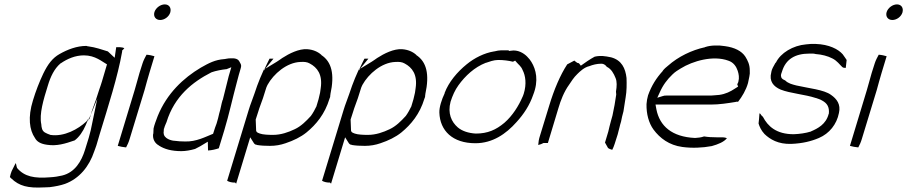

<svg xmlns="http://www.w3.org/2000/svg" viewBox="-20 -689 4130 874"><path d="M130 -232C106 -155 114 -97 139 -61C148 -44 165 -34 194 -30C238 -23 277 -35 320 -50C340 -65 357 -89 370 -119L384 -152C380 -146 378 -142 374 -137L373 -136C337 -102 272 -65 209 -75H208L207 -76C200 -78 194 -81 188 -84C170 -92 169 -110 168 -123C158 -170 178 -236 198 -300C210 -340 227 -376 255 -400L256 -401H257C286 -421 322 -437 362 -437C414 -437 445 -408 467 -396L444 -318C440 -306 437 -295 432 -282C422 -250 412 -220 399 -186L393 -166L423 -240L393 -96C390 -84 387 -73 384 -62L367 -7C351 45 321 96 263 110C247 114 227 117 208 118C137 124 91 115 58 76C55 72 54 54 51 54L33 90C30 98 27 107 25 117C26 119 30 121 31 123C68 158 106 168 181 164H182C190 164 197 163 206 163C231 160 256 155 276 148C341 124 386 69 409 0C412 -10 417 -20 419 -28L434 -79C473 -207 516 -340 536 -454V-459C539 -462 544 -466 546 -470C541 -472 534 -474 527 -474H509L502 -426L471 -455C445 -463 414 -474 382 -478H380C376 -479 375 -480 373 -480C330 -480 288 -464 251 -443C219 -425 198 -397 177 -354C159 -316 143 -275 130 -232ZM380 -137C382 -141 385 -146 388 -149L394 -169Z M683 -634C677 -614 689 -598 709 -598C729 -598 749 -613 755 -632C761 -653 750 -669 730 -669C710 -669 689 -653 683 -634ZM615 -357C607 -331 602 -308 593 -279L516 -25C527 -22 540 -19 554 -18C560 -29 566 -42 570 -56L638 -279C646 -306 651 -329 660 -357L683 -433C673 -436 661 -439 647 -440C641 -429 633 -414 629 -401Z M679 -104C679 -96 678 -89 678 -81L677 -79C674 -55 686 -36 703 -27L704 -26C729 -10 761 -1 806 -1C824 -1 848 -5 868 -11C875 -15 884 -19 891 -23L926 -44L927 -4C945 -5 961 -9 976 -14L1001 -96C1023 -169 1038 -240 1058 -314L1067 -348C1079 -392 1083 -387 1068 -412C1057 -428 1028 -423 1020 -423C1017 -423 1009 -421 1002 -420H1001C959 -417 931 -402 894 -381C815 -334 740 -264 698 -161C690 -140 682 -119 679 -104ZM726 -103 727 -104C730 -117 737 -129 738 -133C774 -251 857 -316 941 -359H942L943 -360C963 -367 990 -372 1009 -374H1011L1033 -383L1021 -342C1012 -305 1003 -271 994 -234L993 -233C988 -218 984 -191 978 -173C975 -159 971 -143 966 -127L959 -108L950 -80C917 -67 873 -43 822 -45C806 -45 789 -46 776 -48C763 -48 724 -57 725 -85L724 -86L725 -87C726 -93 725 -98 726 -103Z M1014 134C1024 140 1038 142 1045 142H1050L1055 147L1119 -64L1136 -37C1139 -33 1143 -30 1148 -30H1149L1150 -29C1167 -26 1188 -25 1209 -25C1234 -25 1257 -29 1280 -37C1316 -49 1349 -65 1375 -86C1419 -122 1459 -170 1480 -240L1483 -248C1483 -252 1483 -255 1484 -257V-260C1504 -351 1490 -408 1442 -439L1443 -440H1442C1426 -454 1405 -463 1379 -465C1341 -468 1296 -445 1265 -425C1257 -419 1249 -414 1240 -408L1181 -372C1175 -359 1170 -347 1164 -333C1155 -311 1146 -287 1138 -262C1129 -235 1120 -215 1112 -188ZM1181 -368C1190 -387 1198 -405 1207 -422H1225ZM1144 -145 1155 -179C1162 -203 1169 -218 1177 -242L1189 -280C1191 -288 1194 -295 1197 -301L1198 -303C1225 -352 1285 -405 1348 -407C1365 -408 1378 -407 1390 -400C1424 -382 1449 -350 1440 -288L1437 -267C1433 -247 1428 -228 1421 -207V-206C1415 -193 1404 -173 1395 -161L1394 -160C1374 -138 1350 -114 1322 -101C1293 -87 1259 -75 1223 -75C1202 -75 1177 -76 1163 -81C1149 -86 1148 -88 1146 -94Z M1446 134C1456 140 1470 142 1477 142H1482L1487 147L1551 -64L1568 -37C1571 -33 1575 -30 1580 -30H1581L1582 -29C1599 -26 1620 -25 1641 -25C1666 -25 1689 -29 1712 -37C1748 -49 1781 -65 1807 -86C1851 -122 1891 -170 1912 -240L1915 -248C1915 -252 1915 -255 1916 -257V-260C1936 -351 1922 -408 1874 -439L1875 -440H1874C1858 -454 1837 -463 1811 -465C1773 -468 1728 -445 1697 -425C1689 -419 1681 -414 1672 -408L1613 -372C1607 -359 1602 -347 1596 -333C1587 -311 1578 -287 1570 -262C1561 -235 1552 -215 1544 -188ZM1613 -368C1622 -387 1630 -405 1639 -422H1657ZM1576 -145 1587 -179C1594 -203 1601 -218 1609 -242L1621 -280C1623 -288 1626 -295 1629 -301L1630 -303C1657 -352 1717 -405 1780 -407C1797 -408 1810 -407 1822 -400C1856 -382 1881 -350 1872 -288L1869 -267C1865 -247 1860 -228 1853 -207V-206C1847 -193 1836 -173 1827 -161L1826 -160C1806 -138 1782 -114 1754 -101C1725 -87 1691 -75 1655 -75C1634 -75 1609 -76 1595 -81C1581 -86 1580 -88 1578 -94Z M2004 -264C1991 -237 1979 -201 1980 -176C1983 -94 2040 -37 2144 -37C2222 -37 2283 -79 2331 -133C2364 -169 2391 -210 2407 -257C2433 -322 2420 -373 2399 -407C2393 -416 2390 -421 2379 -432C2364 -447 2337 -464 2305 -458L2297 -457L2295 -460H2262C2253 -460 2242 -458 2230 -455H2229C2185 -448 2139 -425 2104 -396C2061 -361 2023 -316 2004 -266ZM2031 -226C2040 -254 2051 -279 2067 -301C2098 -344 2140 -383 2191 -403H2192C2207 -408 2227 -416 2248 -416C2272 -416 2295 -413 2315 -408L2325 -413L2331 -406C2340 -395 2352 -388 2359 -370C2372 -345 2378 -307 2364 -262C2362 -256 2360 -251 2360 -251L2359 -249C2341 -207 2313 -162 2276 -130C2238 -98 2200 -81 2146 -81H2145C2113 -83 2084 -92 2064 -109C2035 -134 2017 -173 2031 -226Z M2438 -71C2433 -56 2431 -43 2430 -29C2439 -31 2447 -34 2454 -38H2474L2522 -197C2532 -231 2547 -271 2571 -304C2579 -316 2592 -337 2608 -352C2620 -364 2640 -383 2663 -388C2678 -394 2697 -399 2717 -399C2732 -399 2739 -389 2742 -385C2763 -375 2774 -354 2782 -334C2789 -318 2788 -296 2784 -272L2785 -260V-258C2781 -228 2775 -195 2768 -163L2761 -138C2756 -121 2753 -106 2749 -90C2744 -73 2740 -60 2734 -40L2748 -15C2752 -12 2759 -9 2767 -7C2771 -14 2775 -25 2778 -34L2792 -78C2795 -87 2796 -97 2800 -109C2801 -117 2805 -127 2807 -135C2809 -149 2814 -166 2818 -182C2821 -200 2825 -226 2828 -246C2833 -274 2833 -306 2832 -334C2827 -378 2810 -415 2762 -428C2733 -434 2714 -437 2687 -431C2677 -426 2665 -418 2654 -411L2624 -390L2617 -399C2613 -405 2611 -398 2601 -408L2595 -412L2596 -414L2562 -396C2530 -347 2502 -281 2480 -208Z M2930 -255C2926 -241 2924 -229 2923 -215C2922 -171 2933 -129 2955 -99C2984 -60 3026 -28 3086 -20C3130 -14 3178 -16 3220 -24C3249 -32 3276 -43 3289 -60C3284 -62 3277 -64 3270 -64H3241C3221 -64 3203 -65 3185 -68C3171 -63 3158 -62 3145 -61H3143C3039 -66 2983 -115 2968 -191L2964 -213H3215C3255 -213 3292 -219 3329 -225L3331 -226H3340C3358 -249 3376 -279 3385 -311L3391 -340C3393 -350 3394 -358 3393 -368V-369C3393 -395 3384 -413 3373 -431C3356 -457 3324 -473 3280 -479C3251 -484 3214 -483 3191 -475H3190L3189 -474C3129 -461 3067 -431 3021 -390C3013 -384 3003 -375 2997 -367V-366C2968 -334 2946 -300 2930 -255ZM2972 -244 2983 -268C2998 -302 3017 -327 3041 -350C3054 -363 3067 -370 3078 -377C3134 -412 3227 -438 3295 -413C3320 -405 3332 -385 3338 -367C3343 -352 3346 -335 3341 -317V-316C3340 -312 3337 -309 3336 -305L3340 -295L3326 -286C3305 -272 3283 -261 3254 -257L3230 -255C3222 -254 3214 -254 3207 -254H3013C3007 -254 3004 -254 2998 -252Z M3491 -360C3480 -319 3501 -295 3534 -281C3577 -264 3645 -259 3693 -243H3694C3703 -239 3712 -238 3723 -231C3745 -219 3756 -202 3753 -172L3752 -170C3740 -123 3702 -104 3672 -91L3671 -90H3670C3648 -83 3620 -79 3593 -78C3513 -78 3475 -115 3453 -157C3451 -160 3446 -163 3445 -165C3443 -168 3442 -172 3437 -173V-171L3435 -145L3433 -127C3437 -113 3445 -95 3460 -79C3485 -55 3522 -32 3582 -34C3633 -36 3673 -46 3708 -61C3755 -81 3789 -123 3799 -175C3808 -214 3789 -239 3763 -257C3731 -281 3661 -287 3605 -300C3586 -305 3568 -309 3554 -323C3548 -326 3538 -329 3536 -339C3533 -347 3537 -356 3540 -364C3557 -420 3600 -445 3664 -445H3681C3687 -445 3687 -444 3693 -443C3721 -441 3748 -434 3769 -423C3791 -412 3802 -395 3814 -384C3818 -380 3825 -380 3830 -380L3834 -416C3829 -423 3823 -433 3816 -442C3796 -465 3754 -487 3693 -489H3671C3665 -488 3654 -487 3649 -487C3590 -482 3533 -448 3512 -404L3510 -403C3501 -387 3493 -374 3491 -361Z M4016 -634C4010 -614 4022 -598 4042 -598C4062 -598 4082 -613 4088 -632C4094 -653 4083 -669 4063 -669C4043 -669 4022 -653 4016 -634ZM3948 -357C3940 -331 3935 -308 3926 -279L3849 -25C3860 -22 3873 -19 3887 -18C3893 -29 3899 -42 3903 -56L3971 -279C3979 -306 3984 -329 3993 -357L4016 -433C4006 -436 3994 -439 3980 -440C3974 -429 3966 -414 3962 -401Z"/></svg>

Font: SolarCharger
Style: 152
Weight: 100
Designer: Mew Too
Foundry: Cannot Into Space Fonts/KineticPlasma Fonts
Version: Version 1.100